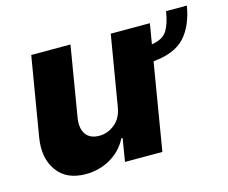

<svg xmlns="http://www.w3.org/2000/svg" viewBox="-87 -695 974 821"><g transform="rotate(-15 400.5 -284.5)"><path d="M45.8 -197.8 104 -545.5H277.7L225.5 -231.9Q222.3 -209.5 225.5 -191.9Q228.7 -174.4 237.7 -161.9Q246.8 -149.5 261.5 -142.9Q276.3 -136.4 296.2 -136.4Q334.5 -136.4 365.8 -162.3Q396.7 -187.9 404.1 -235.4L456 -545.5H629.3L614.3 -456Q664.8 -463.8 683.2 -494.7Q701.3 -524.9 709.5 -577.4H801.5Q786.9 -490.4 742.5 -441.8Q697.8 -392.8 602.3 -384.2L538.4 0H372.9L389.6 -101.6H383.9Q370.7 -75.3 351 -55Q331.3 -34.8 307.2 -21Q283 -7.1 255.5 0Q228 7.1 199.2 7.1Q157 7.1 125.4 -6.7Q93.8 -20.6 72.8 -49.4Q30.5 -107.2 45.8 -197.8Z"/></g></svg>

Font: Inter P Extra Bold
Style: Italic
Weight: 800
Italic angle: 9.39999°
Designer: Rasmus Andersson
Foundry: rsms
Version: Version 3.018;git-588b23468